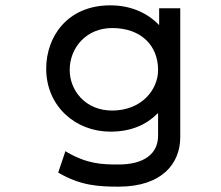

<svg xmlns="http://www.w3.org/2000/svg" viewBox="-20 -502 828 719"><path d="M241 -240C241 -323 303 -397 400 -397C509 -397 572 -331 572 -240C572 -164 508 -88 400 -88C299 -88 241 -164 241 -240ZM153 -245C153 -103 264 -9 393 -9C476 -9 532 -38 572 -79V6C572 75 518 114 424 114C361 114 308 112 231 68L225 64L198 144L201 146C282 193 349 197 424 197C588 197 655 109 655 12V-471H576V-408C538 -448 477 -482 393 -482C231 -482 153 -363 153 -245Z"/></svg>

Font: Charger Monospace
Style: Regular
Weight: 400
Designer: Jasper
Foundry: Cannot Into Space Fonts
Version: Version 0.980